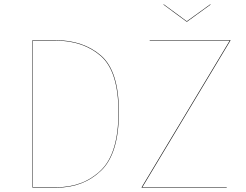

<svg xmlns="http://www.w3.org/2000/svg" viewBox="-20 -865 1132 885"><path d="M528 -348Q528 -157 446 -78.5Q364 0 241 0H130V-680H234Q364 -680 446 -608.5Q528 -537 528 -348ZM132 -678V-2H241Q364 -2 445 -80Q526 -158 526 -348Q526 -536 444.5 -607Q363 -678 234 -678ZM1042 -678 636 -2H1025V0H633V-2L1039 -678H670V-680H1042ZM951 -844 842 -765H840L733 -844L735 -845L841 -767L949 -845Z"/></svg>

Font: FiraGO Two
Style: Regular
Weight: 100
Designer: bBox Type
Foundry: bBox Type GmbH
Version: Version 1.001